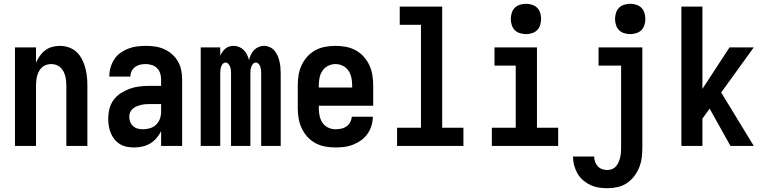

<svg xmlns="http://www.w3.org/2000/svg" viewBox="-20 -770 4040 1013"><path d="M59 0V-520H170V-439Q178 -458 190 -475Q202 -492 218.5 -504.5Q235 -517 255 -522.5Q275 -528 296 -528Q320 -528 343 -520Q366 -512 383.5 -496Q401 -480 412 -458.5Q423 -437 429.5 -414Q436 -391 438.5 -367.5Q441 -344 441 -320V0H330V-320Q330 -333 328.5 -346Q327 -359 323.5 -371.5Q320 -384 313.5 -395.5Q307 -407 297.5 -415.5Q288 -424 275.5 -428Q263 -432 250 -432Q237 -432 224.5 -428Q212 -424 202.5 -415.5Q193 -407 186.5 -395.5Q180 -384 176.5 -371.5Q173 -359 171.5 -346Q170 -333 170 -320V0Z M688 8Q669 8 650 4.5Q631 1 614 -9Q597 -19 584.5 -34.5Q572 -50 564.5 -68Q557 -86 554 -105Q551 -124 551 -143Q551 -170 557.5 -196Q564 -222 579.5 -243Q595 -264 617.5 -278.5Q640 -293 665 -302Q690 -311 716.5 -314Q743 -317 769 -317H830V-351Q830 -368 825 -383.5Q820 -399 808.5 -410.5Q797 -422 781 -427Q765 -432 749 -432Q734 -432 720 -429Q706 -426 694 -417.5Q682 -409 675 -395.5Q668 -382 668 -368V-366H557V-371Q557 -394 564 -416.5Q571 -439 584 -458.5Q597 -478 616 -491.5Q635 -505 657 -513.5Q679 -522 702.5 -525Q726 -528 749 -528Q774 -528 798.5 -524.5Q823 -521 845.5 -511Q868 -501 887 -484.5Q906 -468 918.5 -446.5Q931 -425 936 -400.5Q941 -376 941 -351V0H830V-78Q820 -58 805.5 -41Q791 -24 772.5 -13Q754 -2 732 3Q710 8 688 8ZM734 -88Q753 -88 771.5 -93.5Q790 -99 803.5 -112Q817 -125 823.5 -143Q830 -161 830 -180V-221H769Q757 -221 745.5 -220Q734 -219 722.5 -216Q711 -213 700 -208.5Q689 -204 680 -196Q671 -188 666.5 -177Q662 -166 662 -154Q662 -140 667 -127Q672 -114 682.5 -104.5Q693 -95 706.5 -91.5Q720 -88 734 -88Z M1039 0V-520H1142V-476Q1147 -487 1153.5 -496.5Q1160 -506 1169 -513.5Q1178 -521 1189.5 -524.5Q1201 -528 1213 -528Q1228 -528 1242 -522Q1256 -516 1266.5 -505.5Q1277 -495 1283.5 -481.5Q1290 -468 1294 -453Q1297 -467 1303.5 -481Q1310 -495 1320 -505.5Q1330 -516 1344 -522Q1358 -528 1373 -528Q1388 -528 1403 -521.5Q1418 -515 1428 -503Q1438 -491 1444.5 -476.5Q1451 -462 1454.5 -446.5Q1458 -431 1459.5 -415.5Q1461 -400 1461 -384V0H1358V-384Q1358 -393 1357 -401.5Q1356 -410 1353.5 -418Q1351 -426 1344.5 -433Q1338 -440 1330 -440Q1321 -440 1315 -433Q1309 -426 1306 -418Q1303 -410 1302 -401.5Q1301 -393 1301 -384V0H1199V-384Q1199 -393 1198 -401.5Q1197 -410 1194 -418Q1191 -426 1185 -433Q1179 -440 1170 -440Q1162 -440 1155.5 -433Q1149 -426 1146.5 -418Q1144 -410 1143 -401.5Q1142 -393 1142 -384V0Z M1750 8Q1722 8 1695 3Q1668 -2 1644 -15Q1620 -28 1601.5 -48.5Q1583 -69 1571.5 -94Q1560 -119 1555.5 -146Q1551 -173 1551 -200V-320Q1551 -347 1555.5 -374.5Q1560 -402 1571.5 -426.5Q1583 -451 1601.5 -471.5Q1620 -492 1644 -505Q1668 -518 1695.5 -523Q1723 -528 1750 -528Q1777 -528 1804.5 -523Q1832 -518 1856 -505Q1880 -492 1898.5 -471.5Q1917 -451 1928.5 -426.5Q1940 -402 1944.5 -374.5Q1949 -347 1949 -320V-212H1662V-200Q1662 -180 1666 -160Q1670 -140 1681 -123Q1692 -106 1711 -97Q1730 -88 1750 -88Q1765 -88 1780 -91Q1795 -94 1807.5 -102.5Q1820 -111 1827.5 -125Q1835 -139 1836 -154H1947Q1947 -130 1940 -107Q1933 -84 1919 -64Q1905 -44 1885.5 -30Q1866 -16 1843.5 -7Q1821 2 1797.5 5Q1774 8 1750 8ZM1662 -308H1838V-320Q1838 -340 1834 -360Q1830 -380 1818.5 -397Q1807 -414 1788.5 -423Q1770 -432 1750 -432Q1730 -432 1711.5 -423Q1693 -414 1681.5 -397Q1670 -380 1666 -360Q1662 -340 1662 -320Z M2075 0V-96H2201V-639H2089V-735H2313V-96H2425V0Z M2575 0V-96H2701V-424H2589V-520H2813V-96H2925V0ZM2755 -590Q2739 -590 2723 -595Q2707 -600 2696 -611Q2685 -622 2680 -638Q2675 -654 2675 -670Q2675 -686 2680 -702Q2685 -718 2696 -729Q2707 -740 2723 -745Q2739 -750 2755 -750Q2771 -750 2787 -745Q2803 -740 2814 -729Q2825 -718 2830 -702Q2835 -686 2835 -670Q2835 -654 2830 -638Q2825 -622 2814 -611Q2803 -600 2787 -595Q2771 -590 2755 -590Z M3185 223Q3162 223 3139 219.5Q3116 216 3095 206Q3074 196 3056 180.5Q3038 165 3026.5 144.5Q3015 124 3009 101.5Q3003 79 3003 56H3115Q3115 70 3119.5 83.5Q3124 97 3134 107.5Q3144 118 3157.5 122.5Q3171 127 3185 127Q3198 127 3210 122Q3222 117 3230.5 107Q3239 97 3244 85Q3249 73 3252 60.5Q3255 48 3256 35.5Q3257 23 3257 10V-424H3138V-520H3369V10Q3369 37 3365.5 63.5Q3362 90 3352 114.5Q3342 139 3325.5 160.5Q3309 182 3287 196.5Q3265 211 3238.5 217Q3212 223 3185 223ZM3305 -590Q3289 -590 3273 -595Q3257 -600 3246 -611Q3235 -622 3230 -638Q3225 -654 3225 -670Q3225 -686 3230 -702Q3235 -718 3246 -729Q3257 -740 3273 -745Q3289 -750 3305 -750Q3321 -750 3337 -745Q3353 -740 3364 -729Q3375 -718 3380 -702Q3385 -686 3385 -670Q3385 -654 3380 -638Q3375 -622 3364 -611Q3353 -600 3337 -595Q3321 -590 3305 -590Z M3834 0 3724 -197 3686 -144V0H3575V-735H3686V-301L3829 -520H3957L3785 -282L3957 0Z"/></svg>

Font: Iosevka Term
Style: Bold
Weight: 700
Monospace: yes
Designer: Belleve Invis
Foundry: Belleve Invis
Version: Version 30.0.1